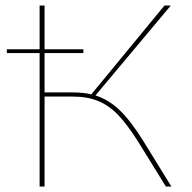

<svg xmlns="http://www.w3.org/2000/svg" viewBox="-20 -678 698 698"><path d="M603 0H583L484 -160Q444 -224 410 -259.5Q376 -295 336.5 -311Q297 -327 243 -327H142V0H124V-485H5V-499H124V-658H142V-499H283V-485H142V-342H245Q283 -342 312 -335L578 -658H601L327 -331Q375 -316 415 -277.5Q455 -239 500 -167Z"/></svg>

Font: Ysabeau Infant Thin
Style: Regular
Weight: 200
Designer: Christian Thalmann (Catharsis Fonts)
Version: Version 0.003